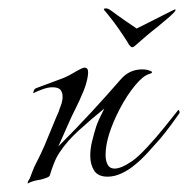

<svg xmlns="http://www.w3.org/2000/svg" viewBox="-20 -431 442 451"><path d="M227 -411Q232 -413 242.5 -405Q253 -397 276 -381L301 -364L329 -378Q361 -394 372.5 -400Q384 -406 391 -409Q393 -409 392 -406Q388 -400 377.5 -391Q367 -382 349 -367Q336 -357 326 -348.5Q316 -340 300 -326Q294 -320 290 -320Q288 -320 283 -326Q281 -330 273.5 -341.5Q266 -353 259 -363Q255 -369 247.5 -379Q240 -389 233 -397.5Q226 -406 225 -407Q222 -411 227 -411ZM45 -1Q45 -4 47 -7Q49 -10 50 -12Q53 -19 56.5 -29Q60 -39 67 -52Q75 -67 84.5 -89Q94 -111 103 -133.5Q112 -156 118 -169Q120 -176 122.5 -182Q125 -188 126 -194Q127 -198 127 -204Q127 -214 122 -220Q117 -226 103 -226Q93 -226 80.5 -221.5Q68 -217 58 -212Q58 -214 59.5 -218Q61 -222 63 -223Q67 -225 88 -232.5Q109 -240 127 -247Q142 -253 158 -263Q160 -264 167.5 -268Q175 -272 177 -272H179Q187 -272 187 -261Q187 -254 184.5 -243Q182 -232 177 -219Q168 -197 157.5 -176Q147 -155 145 -150L117 -87Q159 -129 195 -168Q231 -207 264 -245Q284 -268 314 -268Q326 -268 334 -264Q339 -262 336.5 -260Q334 -258 330 -257Q316 -253 297 -230Q278 -207 261.5 -175.5Q245 -144 236 -115Q228 -89 228 -67Q228 -53 233 -44Q238 -35 249 -35Q265 -35 291 -53Q305 -63 326 -85.5Q347 -108 367 -133Q387 -158 399 -173Q399 -173 401 -171Q403 -166 400 -163Q393 -153 382 -138Q371 -123 357 -106Q343 -90 327.5 -73Q312 -56 297 -44Q283 -32 266 -24Q249 -16 233 -16Q210 -16 201 -30.5Q192 -45 192 -65Q192 -82 196.5 -100Q201 -118 206 -134Q211 -149 225 -176Q194 -151 165.5 -125Q137 -99 120 -73Q113 -63 107 -48Q101 -33 97 -19Q96 -16 89.5 -13.5Q83 -11 75 -9Q68 -8 60 -6Q52 -4 45 0Z"/></svg>

Font: Grey Qo
Style: Regular
Weight: 400
Designer: Robert E. Leuschke
Foundry: Robert E. Leuschke
Version: Version 2.010